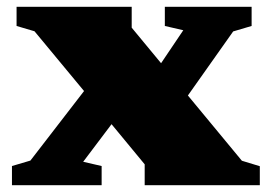

<svg xmlns="http://www.w3.org/2000/svg" viewBox="-20 -542 783 562"><path d="M688 -71.5 740.5 -55.5V0H403.5V-61L306.5 -178.5L223.5 -68.5L277.5 -56V0H15V-56L69 -72L226 -275.5L81 -450.5L28.5 -466V-522H365.5V-461L451.5 -357L516.5 -453.5L462.5 -466V-522H716.5V-466L662.5 -450L530 -262.5Z"/></svg>

Font: Newsreader Caption ExtraBold
Style: Regular
Weight: 800
Designer: Hugues Gentile
Foundry: Production Type
Version: Version 1.001